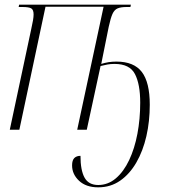

<svg xmlns="http://www.w3.org/2000/svg" viewBox="-20 -556 729 823"><path d="M401 247Q349 247 319 219Q289 191 289 153Q289 131 298.5 121.5Q308 112 325 112Q325 174 342.5 205.5Q360 237 401 237Q443 237 476.5 208.5Q510 180 533.5 130.5Q557 81 569 17.5Q581 -46 581 -116Q581 -195 558.5 -238.5Q536 -282 471 -282Q454 -282 440.5 -279.5Q427 -277 411 -273L352 0H311L424 -527H175L63 0H22L114 -432Q119 -454 121.5 -469Q124 -484 124 -494Q124 -514 114 -520Q104 -526 76 -526H60L62 -536H541L539 -526H523Q498 -526 484 -520Q470 -514 462 -496Q454 -478 446 -441L414 -282Q430 -287 445.5 -289.5Q461 -292 479 -292Q554 -292 588 -247.5Q622 -203 622 -107Q622 -36 607.5 27.5Q593 91 564.5 140.5Q536 190 495 218.5Q454 247 401 247Z"/></svg>

Font: Noto Serif Display Condensed ExtraLight
Style: Italic
Weight: 200
Width: 3
Italic angle: -12°
Designer: Monotype Design Team
Foundry: Monotype Imaging Inc.
Version: Version 2.009